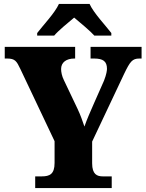

<svg xmlns="http://www.w3.org/2000/svg" viewBox="-20 -951 738 971"><path d="M168 -784V-771H254C273 -794 326 -838 355 -862C383 -839 440 -791 457 -771H543V-784C514 -822 453 -886 433 -931H278C258 -886 197 -822 168 -784ZM158 0H545V-59H500C471 -59 446 -69 446 -125V-235L608 -578C638 -640 649 -655 685 -655H696V-714H438V-655H456C501 -655 521 -641 521 -603C521 -596 519 -576 506 -543L456 -430C437 -387 419 -346 407 -311C396 -342 389 -365 372 -401L303 -546C293 -566 289 -587 289 -602C289 -636 316 -655 356 -655H360V-714H4V-655H16C56 -655 64 -642 83 -602L256 -237V-127C256 -70 231 -59 191 -59H158Z"/></svg>

Font: Noto Serif Ethiopic SemiCondensed Black
Style: Regular
Weight: 900
Width: 4
Designer: Monotype Design Team
Foundry: Monotype Imaging Inc.
Version: Version 2.102